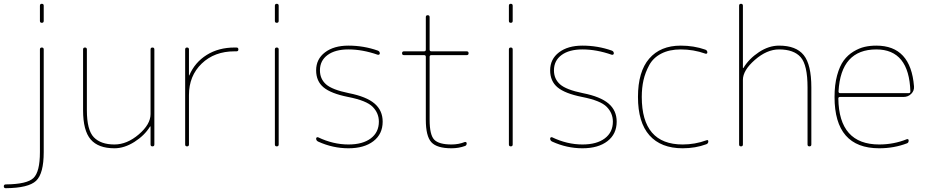

<svg xmlns="http://www.w3.org/2000/svg" viewBox="-24 -770 4879 1010"><path d="M6 220Q-4 220 -4 210Q-4 200 7 200Q118 199 152 166.5Q186 134 186 30V-510Q186 -520 196 -520Q206 -520 206 -510V30Q206 143 166 181Q126 219 6 220ZM186 -660V-740Q186 -750 196 -750Q206 -750 206 -740V-660Q206 -650 196 -650Q186 -650 186 -660Z M578 10Q493 10 453 -36.5Q413 -83 413 -190V-510Q413 -520 423 -520Q433 -520 433 -510V-190Q433 -86 469.5 -48Q506 -10 578 -10Q644 -10 706 -63Q768 -116 768 -170V-510Q768 -520 778 -520Q788 -520 788 -510V-10Q788 0 778 0Q768 0 768 -10V-104Q768 -105 767 -105Q765 -105 765 -104Q736 -57 683 -23.5Q630 10 578 10Z M950 -10V-510Q950 -520 960 -520Q970 -520 970 -510V-374Q970 -373 971 -373Q972 -373 972 -374Q1001 -442 1063.5 -481Q1126 -520 1210 -520H1220Q1230 -520 1230 -510Q1230 -500 1220 -500H1210Q1104 -500 1037 -435.5Q970 -371 970 -270V-10Q970 0 960 0Q950 0 950 -10Z M1422 -10V-510Q1422 -520 1432 -520Q1442 -520 1442 -510V-10Q1442 0 1432 0Q1422 0 1422 -10ZM1422 -660V-740Q1422 -750 1432 -750Q1442 -750 1442 -740V-660Q1442 -650 1432 -650Q1422 -650 1422 -660Z M1809 -10Q1884 -10 1926.5 -42Q1969 -74 1969 -130Q1969 -175 1936.5 -208Q1904 -241 1807 -260Q1717 -278 1678 -310.5Q1639 -343 1639 -400Q1639 -459 1685.5 -494.5Q1732 -530 1809 -530Q1889 -530 1963 -504Q1974 -500 1974 -489Q1974 -485 1970.5 -483Q1967 -481 1963 -482Q1883 -510 1809 -510Q1739 -510 1699 -480.5Q1659 -451 1659 -400Q1659 -355 1691 -326.5Q1723 -298 1811 -280Q1903 -262 1946 -225.5Q1989 -189 1989 -130Q1989 -65 1940.5 -27.5Q1892 10 1809 10Q1727 10 1650 -25Q1639 -30 1639 -41Q1639 -45 1642 -47Q1645 -49 1649 -48Q1728 -10 1809 -10Z M2101 -480Q2091 -480 2091 -490Q2091 -500 2101 -500H2207Q2216 -500 2216 -509V-680Q2216 -690 2226 -690Q2236 -690 2236 -680V-509Q2236 -500 2245 -500H2431Q2441 -500 2441 -490Q2441 -480 2431 -480H2245Q2236 -480 2236 -471V-140Q2236 -60 2260.5 -35Q2285 -10 2351 -10Q2389 -10 2421 -23Q2425 -24 2428 -22Q2431 -20 2431 -16Q2431 -5 2422 -2Q2389 10 2351 10Q2274 10 2245 -22Q2216 -54 2216 -140V-471Q2216 -480 2207 -480Z M2653 -10V-510Q2653 -520 2663 -520Q2673 -520 2673 -510V-10Q2673 0 2663 0Q2653 0 2653 -10ZM2653 -660V-740Q2653 -750 2663 -750Q2673 -750 2673 -740V-660Q2673 -650 2663 -650Q2653 -650 2653 -660Z M3040 -10Q3115 -10 3157.5 -42Q3200 -74 3200 -130Q3200 -175 3167.5 -208Q3135 -241 3038 -260Q2948 -278 2909 -310.5Q2870 -343 2870 -400Q2870 -459 2916.5 -494.5Q2963 -530 3040 -530Q3120 -530 3194 -504Q3205 -500 3205 -489Q3205 -485 3201.5 -483Q3198 -481 3194 -482Q3114 -510 3040 -510Q2970 -510 2930 -480.5Q2890 -451 2890 -400Q2890 -355 2922 -326.5Q2954 -298 3042 -280Q3134 -262 3177 -225.5Q3220 -189 3220 -130Q3220 -65 3171.5 -27.5Q3123 10 3040 10Q2958 10 2881 -25Q2870 -30 2870 -41Q2870 -45 2873 -47Q2876 -49 2880 -48Q2959 -10 3040 -10Z M3567 10Q3453 10 3392.5 -58Q3332 -126 3332 -260Q3332 -393 3391 -461.5Q3450 -530 3557 -530Q3626 -530 3686 -509Q3697 -505 3697 -494Q3697 -490 3693.5 -488Q3690 -486 3686 -488Q3624 -510 3557 -510Q3497 -510 3454.5 -488Q3412 -466 3391 -427Q3370 -388 3361 -348Q3352 -308 3352 -260Q3352 -10 3567 -10Q3632 -10 3692 -32Q3702 -36 3702 -26Q3702 -15 3691 -11Q3634 10 3567 10Z M3864 -10V-740Q3864 -750 3874 -750Q3884 -750 3884 -740V-413Q3884 -412 3885 -412Q3887 -412 3887 -413Q3916 -461 3968 -495.5Q4020 -530 4074 -530Q4164 -530 4204 -480Q4244 -430 4244 -310V-10Q4244 0 4234 0Q4224 0 4224 -10V-310Q4224 -428 4188 -469Q4152 -510 4074 -510Q4010 -510 3947 -455Q3884 -400 3884 -350V-10Q3884 0 3874 0Q3864 0 3864 -10Z M4586 -510Q4399 -510 4387 -289Q4387 -280 4396 -280H4756Q4765 -280 4765 -289Q4758 -510 4586 -510ZM4601 10Q4366 10 4366 -260Q4366 -324 4379.5 -373.5Q4393 -423 4414.5 -452Q4436 -481 4466 -499Q4496 -517 4524.5 -523.5Q4553 -530 4586 -530Q4767 -530 4784 -316Q4786 -293 4769.5 -276.5Q4753 -260 4729 -260H4395Q4386 -260 4386 -252Q4389 -10 4601 -10Q4678 -10 4747 -38Q4751 -39 4753.5 -37Q4756 -35 4756 -31Q4756 -19 4747 -16Q4679 10 4601 10Z"/></svg>

Font: Rounded Mplus 1c Thin
Style: Regular
Weight: 250
Version: Version 1.059.20150529